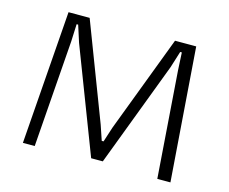

<svg xmlns="http://www.w3.org/2000/svg" viewBox="-100 -855 1187 995"><g transform="rotate(15 493.5 -357.5)"><path d="M97.7 0 150.9 -715.3H264.2L462.4 -196.3L489.7 -115.7H499.5L525.4 -195.8L722.2 -715.3H835.9L889.2 0H818.8L776.9 -572.3L772 -666H763.2L735.4 -577.1L522.5 -14.6H460L244.6 -576.2L215.8 -666H207.5L203.6 -573.2L161.1 0Z"/></g></svg>

Font: Proza Libre
Style: Light
Weight: 300
Designer: Jasper de Waard
Foundry: Jasper de Waard
Version: Version 1.000; ttfautohint (v1.4.1.8-43bc)